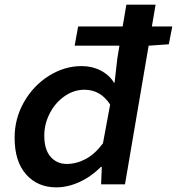

<svg xmlns="http://www.w3.org/2000/svg" viewBox="-20 -795 763 828"><path d="M43 -201Q43 -284 83.5 -355Q124 -426 191 -468Q258 -510 332 -510Q377 -510 414 -491Q451 -472 472 -438H474L486 -543L495 -598H302L317 -681H509L525 -775H651L635 -681H723L708 -604L621 -598L519 0H416L419 -75H415Q373 -33 322.5 -10Q272 13 223 13Q142 13 92.5 -43Q43 -99 43 -201ZM424 -177 455 -344Q414 -408 344 -408Q299 -408 259 -380.5Q219 -353 195 -307Q171 -261 171 -210Q171 -150 198 -119Q225 -88 268 -88Q310 -88 350 -109.5Q390 -131 424 -177Z"/></svg>

Font: Nebula Sans Semibold
Style: Regular
Weight: 600
Italic angle: -9°
Designer: Paul D. Hunt for Adobe (as Source Sans)
Foundry: Nebula Entertainment & Broadcasting LLC
Version: Version 1.010